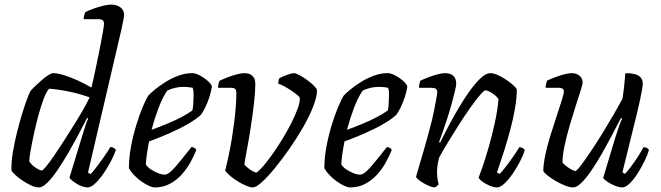

<svg xmlns="http://www.w3.org/2000/svg" viewBox="-20 -820 2890 840"><path d="M150 0Q135 0 115.5 -9Q96 -18 77 -31Q58 -44 45 -56.5Q32 -69 30 -75Q29 -111 36.5 -155.5Q44 -200 55.5 -245.5Q67 -291 79 -329.5Q91 -368 101 -393.5Q111 -419 114 -423Q120 -430 133 -442.5Q146 -455 161.5 -468.5Q177 -482 191 -491Q205 -500 213 -500Q231 -500 259 -491.5Q287 -483 319 -468.5Q351 -454 380 -437Q383 -449 389.5 -477.5Q396 -506 403.5 -543.5Q411 -581 418.5 -617.5Q426 -654 430.5 -681.5Q435 -709 435 -717Q435 -726 429.5 -731Q424 -736 413 -736H346Q346 -744 348.5 -753.5Q351 -763 353 -767Q369 -775 390 -782.5Q411 -790 432 -795Q453 -800 467 -800Q490 -800 506.5 -788Q523 -776 523 -754Q523 -751 520 -733.5Q517 -716 511 -690L365 -65L376 -58Q386 -68 402 -89Q418 -110 435 -134Q452 -158 463 -177Q472 -177 478.5 -172.5Q485 -168 487 -164Q480 -143 465.5 -115Q451 -87 433 -61Q415 -35 396.5 -17.5Q378 0 363 0Q353 0 340 -4.5Q327 -9 315 -16.5Q303 -24 294.5 -31Q286 -38 284 -43L342 -233Q349 -256 355.5 -276Q362 -296 366 -301L361 -304Q344 -270 322 -229Q300 -188 276.5 -147.5Q253 -107 230 -73.5Q207 -40 186.5 -20Q166 0 150 0ZM163 -74Q167 -74 182 -92Q197 -110 217.5 -140Q238 -170 261 -206Q284 -242 306.5 -278Q329 -314 346.5 -345Q364 -376 372 -394Q328 -410 281.5 -419.5Q235 -429 195 -432Q183 -419 171 -387.5Q159 -356 148 -315Q137 -274 128 -232.5Q119 -191 113.5 -159Q108 -127 108 -114Q113 -105 124 -95.5Q135 -86 146.5 -80Q158 -74 163 -74Z M657 0Q647 0 631.5 -7Q616 -14 599 -26Q582 -38 567.5 -53Q553 -68 544 -84Q544 -129 553 -177.5Q562 -226 575.5 -270.5Q589 -315 603.5 -350Q618 -385 629 -402Q638 -412 658 -428.5Q678 -445 704.5 -461.5Q731 -478 761 -489Q791 -500 821 -500Q836 -500 856 -489Q876 -478 891 -464Q906 -450 907 -441Q904 -420 896.5 -396.5Q889 -373 879 -352.5Q869 -332 860 -319Q842 -301 805.5 -279.5Q769 -258 723.5 -238Q678 -218 632 -201Q626 -170 622.5 -144.5Q619 -119 618 -101Q624 -90 638.5 -80Q653 -70 670 -63Q687 -56 700 -56Q709 -56 719.5 -63.5Q730 -71 744 -86.5Q758 -102 776 -124.5Q794 -147 818 -177Q826 -176 831.5 -172.5Q837 -169 839 -164Q829 -139 813.5 -110.5Q798 -82 775.5 -57Q753 -32 723.5 -16Q694 0 657 0ZM643 -252Q676 -264 710 -278Q744 -292 773.5 -307.5Q803 -323 822 -337Q824 -347 825 -358Q826 -369 826 -378Q827 -394 827 -409.5Q827 -425 823 -436Q813 -438 803 -439Q793 -440 784 -440Q763 -440 745 -435.5Q727 -431 712 -424Q691 -394 673.5 -347.5Q656 -301 643 -252Z M1086 0Q1076 0 1059.5 -6.5Q1043 -13 1024.5 -24Q1006 -35 990 -48Q974 -61 965 -74Q973 -105 980.5 -140Q988 -175 994 -212Q1000 -249 1004.5 -284.5Q1009 -320 1011.5 -353Q1014 -386 1014 -412Q1014 -428 1007.5 -432Q1001 -436 988 -436H934Q934 -444 936 -453Q938 -462 941 -467Q958 -475 978 -482.5Q998 -490 1017 -495Q1036 -500 1049 -500Q1072 -500 1084.5 -488Q1097 -476 1097 -452Q1097 -419 1091.5 -370.5Q1086 -322 1078 -269.5Q1070 -217 1061.5 -172Q1053 -127 1049 -100Q1055 -93 1065.5 -84.5Q1076 -76 1086.5 -70.5Q1097 -65 1103 -65Q1115 -74 1133.5 -95.5Q1152 -117 1173.5 -147.5Q1195 -178 1216 -212.5Q1237 -247 1254 -280.5Q1271 -314 1281.5 -342.5Q1292 -371 1292 -389Q1292 -395 1280.5 -404.5Q1269 -414 1252.5 -425Q1236 -436 1220.5 -444Q1205 -452 1197 -454Q1197 -459 1198.5 -466.5Q1200 -474 1202 -477Q1209 -482 1221.5 -487Q1234 -492 1246.5 -496Q1259 -500 1265 -500Q1274 -500 1290.5 -491Q1307 -482 1325 -469Q1343 -456 1355 -443.5Q1367 -431 1367 -425Q1367 -397 1350.5 -354.5Q1334 -312 1306.5 -264Q1279 -216 1246.5 -169.5Q1214 -123 1182.5 -84.5Q1151 -46 1125.5 -23Q1100 0 1086 0Z M1512 0Q1502 0 1486.5 -7Q1471 -14 1454 -26Q1437 -38 1422.5 -53Q1408 -68 1399 -84Q1399 -129 1408 -177.5Q1417 -226 1430.5 -270.5Q1444 -315 1458.5 -350Q1473 -385 1484 -402Q1493 -412 1513 -428.5Q1533 -445 1559.5 -461.5Q1586 -478 1616 -489Q1646 -500 1676 -500Q1691 -500 1711 -489Q1731 -478 1746 -464Q1761 -450 1762 -441Q1759 -420 1751.5 -396.5Q1744 -373 1734 -352.5Q1724 -332 1715 -319Q1697 -301 1660.5 -279.5Q1624 -258 1578.5 -238Q1533 -218 1487 -201Q1481 -170 1477.5 -144.5Q1474 -119 1473 -101Q1479 -90 1493.5 -80Q1508 -70 1525 -63Q1542 -56 1555 -56Q1564 -56 1574.5 -63.5Q1585 -71 1599 -86.5Q1613 -102 1631 -124.5Q1649 -147 1673 -177Q1681 -176 1686.5 -172.5Q1692 -169 1694 -164Q1684 -139 1668.5 -110.5Q1653 -82 1630.5 -57Q1608 -32 1578.5 -16Q1549 0 1512 0ZM1498 -252Q1531 -264 1565 -278Q1599 -292 1628.5 -307.5Q1658 -323 1677 -337Q1679 -347 1680 -358Q1681 -369 1681 -378Q1682 -394 1682 -409.5Q1682 -425 1678 -436Q1668 -438 1658 -439Q1648 -440 1639 -440Q1618 -440 1600 -435.5Q1582 -431 1567 -424Q1546 -394 1528.5 -347.5Q1511 -301 1498 -252Z M1882 0Q1874 0 1861 -5Q1848 -10 1835 -17.5Q1822 -25 1812 -33Q1802 -41 1800 -46Q1804 -61 1813.5 -93Q1823 -125 1836 -169.5Q1849 -214 1862 -264Q1871 -296 1877.5 -329Q1884 -362 1888.5 -386Q1893 -410 1893 -417Q1893 -428 1886 -432Q1879 -436 1866 -436H1813Q1813 -444 1815 -452.5Q1817 -461 1819 -467Q1836 -475 1856 -482.5Q1876 -490 1895 -495Q1914 -500 1927 -500Q1951 -500 1963.5 -488Q1976 -476 1976 -454Q1976 -445 1970.5 -422Q1965 -399 1956.5 -368Q1948 -337 1937.5 -304Q1927 -271 1917 -243Q1907 -215 1901 -199L1905 -195Q1922 -230 1943.5 -270.5Q1965 -311 1989 -351.5Q2013 -392 2037.5 -425.5Q2062 -459 2084.5 -479.5Q2107 -500 2125 -500Q2139 -500 2158 -491.5Q2177 -483 2195.5 -470.5Q2214 -458 2227 -446Q2240 -434 2241 -428Q2241 -391 2233 -345Q2225 -299 2212.5 -252.5Q2200 -206 2187.5 -166Q2175 -126 2165.5 -99Q2156 -72 2154 -66L2166 -59Q2175 -68 2191.5 -89Q2208 -110 2225 -134.5Q2242 -159 2252 -176Q2261 -176 2267.5 -171.5Q2274 -167 2276 -164Q2270 -143 2256 -115.5Q2242 -88 2224 -61.5Q2206 -35 2187.5 -17.5Q2169 0 2154 0Q2141 0 2123 -7.5Q2105 -15 2091 -25Q2077 -35 2074 -43Q2079 -55 2091.5 -91Q2104 -127 2118.5 -178Q2133 -229 2145 -283.5Q2157 -338 2161 -387Q2154 -397 2143 -405.5Q2132 -414 2121 -419.5Q2110 -425 2104 -425Q2098 -425 2079.5 -403.5Q2061 -382 2037 -348Q2013 -314 1987.5 -274Q1962 -234 1939 -196Q1916 -158 1901 -130Q1897 -115 1894.5 -99Q1892 -83 1892 -68Q1892 -55 1893.5 -42Q1895 -29 1899 -14Q1897 -11 1893.5 -7.5Q1890 -4 1882 0Z M2487 0Q2473 0 2451.5 -8.5Q2430 -17 2409 -29.5Q2388 -42 2373.5 -54Q2359 -66 2357 -72Q2357 -100 2365.5 -141Q2374 -182 2388 -227Q2402 -272 2415.5 -312.5Q2429 -353 2438 -382Q2447 -411 2447 -420Q2447 -429 2440.5 -432.5Q2434 -436 2422 -436H2367Q2367 -444 2369.5 -453.5Q2372 -463 2373 -467Q2392 -476 2412.5 -483.5Q2433 -491 2451 -495.5Q2469 -500 2482 -500Q2502 -500 2515.5 -488.5Q2529 -477 2529 -459Q2529 -451 2520 -423Q2511 -395 2498 -354.5Q2485 -314 2472 -269.5Q2459 -225 2450 -182.5Q2441 -140 2441 -109Q2453 -95 2471 -83.5Q2489 -72 2497 -72Q2503 -72 2520.5 -95Q2538 -118 2563 -155Q2588 -192 2614.5 -235Q2641 -278 2664.5 -318.5Q2688 -359 2703 -387Q2707 -409 2710.5 -441Q2714 -473 2716 -500Q2739 -500 2756 -496Q2773 -492 2782.5 -481.5Q2792 -471 2792 -454Q2792 -438 2780.5 -384.5Q2769 -331 2748.5 -250Q2728 -169 2703 -66L2714 -59Q2724 -69 2739.5 -89.5Q2755 -110 2770.5 -134Q2786 -158 2795 -176Q2804 -176 2810.5 -172.5Q2817 -169 2819 -164Q2813 -142 2799.5 -114.5Q2786 -87 2769 -60.5Q2752 -34 2734.5 -17Q2717 0 2702 0Q2689 0 2670.5 -7.5Q2652 -15 2637 -25Q2622 -35 2619 -42L2672 -218Q2681 -247 2689 -269.5Q2697 -292 2702 -301L2697 -304Q2679 -270 2657.5 -229Q2636 -188 2613 -147.5Q2590 -107 2567 -73.5Q2544 -40 2523.5 -20Q2503 0 2487 0Z"/></svg>

Font: Texturina Medium 12pt Light
Style: Italic
Weight: 300
Italic angle: -11°
Version: Version 1.002